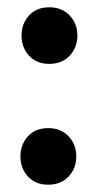

<svg xmlns="http://www.w3.org/2000/svg" viewBox="-20 -491 265 526"><path d="M39 -394Q39 -426 59.5 -448.5Q80 -471 115 -471Q150 -471 171 -448.5Q192 -426 192 -394Q192 -361 171 -338.5Q150 -316 115 -316Q80 -316 59.5 -338.5Q39 -361 39 -394ZM36 -62Q36 -95 56.5 -117.5Q77 -140 112 -140Q147 -140 168 -117.5Q189 -95 189 -62Q189 -30 168 -7.5Q147 15 112 15Q77 15 56.5 -7.5Q36 -30 36 -62Z"/></svg>

Font: Baloo Thambi 2 SemiBold
Style: Regular
Weight: 600
Designer: Aadarsh Rajan and Ek Type
Foundry: Ek Type
Version: Version 1.640;hotconv 1.0.111;makeotfexe 2.5.65597; ttfautoh